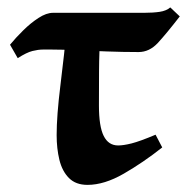

<svg xmlns="http://www.w3.org/2000/svg" viewBox="-20 -489 510 523"><path d="M469.7 -444.3Q432.6 -396.5 409.7 -371.8Q386.7 -347.2 357.4 -347.2Q314.5 -347.2 269.8 -348.9Q225.1 -350.6 186.3 -352.3Q147.5 -354 121.6 -354H96.7Q84 -354 68.4 -350.1Q52.7 -346.2 28.3 -330.6L7.3 -367.2Q22.9 -386.2 43.2 -406.2Q63.5 -426.3 85 -440.2Q106.4 -454.1 124.5 -454.1Q165.5 -454.1 212.9 -454.1Q260.3 -454.1 303 -454.1Q345.7 -454.1 372.6 -454.1Q397 -454.1 415 -456.8Q433.1 -459.5 443.8 -468.8ZM421.9 -87.4Q370.1 -46.4 317.1 -15.9Q264.2 14.6 218.3 14.6Q186.5 14.6 168 -3.9Q149.4 -22.5 141.8 -53.5Q134.3 -84.5 134.3 -121.1Q134.3 -173.8 144.5 -256.1Q154.8 -338.4 163.6 -429.2L254.4 -426.3Q250 -348.1 249.8 -295.2Q249.5 -242.2 249.5 -201.7Q249.5 -144.5 262.5 -118.7Q275.4 -92.8 301.8 -92.8Q316.4 -92.8 338.6 -98.4Q360.8 -104 403.8 -122.1Z"/></svg>

Font: Gentium Book Plus
Style: Bold
Weight: 700
Designer: Victor Gaultney, Annie Olsen, Iska Routamaa, Becca Hirsbrunner
Foundry: SIL International
Version: Version 6.101